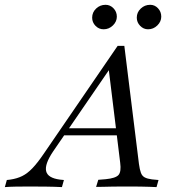

<svg xmlns="http://www.w3.org/2000/svg" viewBox="-90 -764 707 784"><path d="M126.6 -145.2Q91.9 -93.5 98.4 -65.3Q104.8 -37.1 154.8 -30.6L171 -29L162.9 0Q132.3 -1.6 97.2 -2Q62.1 -2.4 30.6 -2.4Q0.8 -2.4 -24.6 -2Q-50 -1.6 -70.2 0L-62.1 -29L-48.4 -30.6Q-20.2 -34.7 0.8 -45.2Q21.8 -55.6 42.3 -77Q62.9 -98.4 88.7 -136.3L390.3 -576.6H417.7L477.4 -94.4Q480.6 -71 485.5 -58.1Q490.3 -45.2 501.2 -39.5Q512.1 -33.9 530.6 -31.5L557.3 -29L549.2 0Q536.3 -0.8 520.6 -1.2Q504.8 -1.6 488.3 -2Q471.8 -2.4 454.8 -2.4H451.6H447.6Q427.4 -2.4 406.9 -2.4Q386.3 -2.4 367.3 -2Q348.4 -1.6 331.9 -1.2Q315.3 -0.8 302.4 -0.8L311.3 -29.8L341.9 -32.3Q382.3 -36.3 394 -49.6Q405.6 -62.9 400.8 -99.2L353.2 -487.1L369.4 -499.2ZM161.3 -211.3 180.6 -240.3H421L424.2 -211.3ZM333.1 -644.4Q313.7 -644.4 300 -658.5Q286.3 -672.6 286.3 -691.9Q286.3 -713.7 302.4 -729Q318.5 -744.4 341.1 -744.4Q359.7 -744.4 373.4 -730.2Q387.1 -716.1 387.1 -696Q387.1 -675.8 371 -660.1Q354.8 -644.4 333.1 -644.4ZM514.5 -644.4Q496 -644.4 482.3 -658.5Q468.5 -672.6 468.5 -691.9Q468.5 -713.7 484.7 -729Q500.8 -744.4 523.4 -744.4Q541.9 -744.4 555.2 -730.2Q568.5 -716.1 568.5 -696Q568.5 -675.8 552.4 -660.1Q536.3 -644.4 514.5 -644.4Z"/></svg>

Font: Playfair 5pt SemiExpanded Light Light
Style: Italic
Weight: 300
Italic angle: -15.6°
Version: Version 2.203